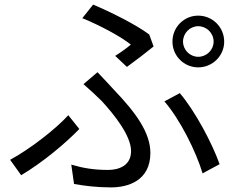

<svg xmlns="http://www.w3.org/2000/svg" viewBox="-20 -783 1040 835"><path d="M776 -602C776 -639 806 -669 842 -669C879 -669 909 -639 909 -602C909 -566 879 -536 842 -536C806 -536 776 -566 776 -602ZM730 -602C730 -540 780 -490 842 -490C904 -490 955 -540 955 -602C955 -665 904 -715 842 -715C780 -715 730 -665 730 -602ZM532 -492C568 -518 624 -561 648 -581L629 -633C570 -677 461 -731 385 -763L338 -704C414 -673 506 -624 549 -589C535 -577 507 -556 481 -540ZM302 17C346 25 400 32 463 32C535 32 634 4 634 -118C634 -207 569 -295 476 -392C453 -417 428 -444 404 -469L343 -417C371 -393 401 -365 423 -343C477 -284 550 -193 550 -126C550 -62 496 -44 450 -44C388 -44 341 -52 290 -67ZM935 -69C904 -157 830 -298 762 -378L695 -342C763 -264 833 -123 861 -29ZM325 -222 277 -282C221 -220 106 -132 24 -88L72 -21C168 -78 267 -162 325 -222Z"/></svg>

Font: Noto Sans CJK SC Regular
Style: Regular
Weight: 400
Designer: Ryoko NISHIZUKA (kana & ideographs); Paul D. Hunt (Latin, Greek & Cyrillic); Wenlong ZHANG (bopomofo); Sandoll Communica
Foundry: Adobe Systems Incorporated
Version: Version 1.004;PS 1.004;hotconv 1.0.82;makeotf.lib2.5.63406